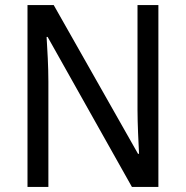

<svg xmlns="http://www.w3.org/2000/svg" viewBox="-20 -734 730 754"><path d="M602 0V-714H520V-302C520 -247 524 -172 526 -130H522L191 -714H88V0H170V-413C170 -475 166 -539 163 -589H167L498 0Z"/></svg>

Font: Noto Sans Thai Looped SemiCondensed
Style: Regular
Weight: 400
Width: 4
Designer: Sasikarn Vongin, Ben Mitchell
Foundry: The Fontpad Ltd
Version: Version 1.001